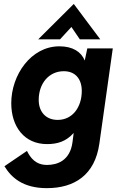

<svg xmlns="http://www.w3.org/2000/svg" viewBox="-20 -738 614 972"><path d="M217 214.5C356.5 214.5 460.5 148.5 483 -11L551 -493H422L409 -431.5C391 -476 348 -503.5 280.5 -503.5C137 -503.5 37 -358.5 37 -215.5C37 -97 103 -8.5 218 -8.5C270.5 -8.5 314.5 -21.5 353 -65L347 -18C334.5 75.5 270 97 218 97C160.5 97 134 61 116.5 26L2.5 103.5C37 160.5 96 214.5 217 214.5ZM173.5 -539H284L341.5 -601.5L384 -539H487.5L353.5 -718ZM176 -232C176 -315.5 227.5 -377.5 303 -377.5C362 -377.5 394 -337.5 394 -277.5C394 -196 347.5 -131 272 -131C212 -131 176 -172 176 -232Z"/></svg>

Font: HK Grotesk ExtraBold
Style: Italic
Weight: 800
Italic angle: -16°
Designer: Alfredo Marco Pradil
Foundry: Hanken Design Co.
Version: Version 3.001;FEAKit 1.0